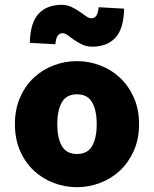

<svg xmlns="http://www.w3.org/2000/svg" viewBox="-20 -766 640 798"><path d="M300 12Q250 12 203.5 -5.5Q157 -23 121 -56.5Q85 -90 63.5 -139Q42 -188 42 -250Q42 -312 63.5 -361Q85 -410 121 -443.5Q157 -477 203.5 -494.5Q250 -512 300 -512Q349 -512 395.5 -494.5Q442 -477 478 -443.5Q514 -410 536 -361Q558 -312 558 -250Q558 -188 536 -139Q514 -90 478 -56.5Q442 -23 395.5 -5.5Q349 12 300 12ZM300 -126Q344 -126 363 -159.5Q382 -193 382 -250Q382 -307 363 -340.5Q344 -374 300 -374Q256 -374 237 -340.5Q218 -307 218 -250Q218 -193 237 -159.5Q256 -126 300 -126ZM364 -572Q341 -572 322.5 -580.5Q304 -589 289 -599.5Q274 -610 262 -619Q250 -628 240 -628Q228 -628 220.5 -618.5Q213 -609 210 -582L104 -588Q106 -673 141 -709.5Q176 -746 236 -746Q258 -746 277 -737Q296 -728 311 -717.5Q326 -707 338 -698.5Q350 -690 360 -690Q372 -690 379.5 -699.5Q387 -709 390 -736L496 -730Q494 -645 459 -608.5Q424 -572 364 -572Z"/></svg>

Font: Source Code Pro Black
Style: Regular
Weight: 900
Monospace: yes
Designer: Paul D. Hunt, Teo Tuominen
Foundry: Adobe Systems Incorporated
Version: Version 2.030;PS 1.000;hotconv 16.6.51;makeotf.lib2.5.65220